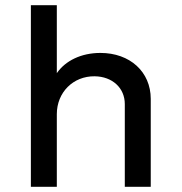

<svg xmlns="http://www.w3.org/2000/svg" viewBox="-20 -720 700 740"><path d="M461 -319V0H561V-339C561 -443 481 -516 367 -516C293 -516 232 -486 199 -438V-700H99V0H199V-280C199 -364 262 -427 345 -426C413 -425 461 -381 461 -319Z"/></svg>

Font: Uncut Plan8
Style: Regular
Weight: 400
Designer: Kasper Nordkvist
Foundry: UNCUT.wtf
Version: Version 1.002;Glyphs 3.1.2 (3151)